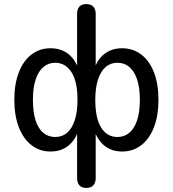

<svg xmlns="http://www.w3.org/2000/svg" viewBox="-20 -732 844 939"><path d="M402 187Q380 187 368.5 174.5Q357 162 357 139V-104H367Q351 -50 315.5 -20.5Q280 9 227 9Q174 9 134 -22Q94 -53 72 -110Q50 -167 50 -244Q50 -321 72 -378Q94 -435 134 -465.5Q174 -496 227 -496Q280 -496 316 -466.5Q352 -437 367 -383H357V-664Q357 -688 368.5 -700Q380 -712 402 -712Q424 -712 436 -700Q448 -688 448 -664V-383H438Q452 -437 488.5 -466.5Q525 -496 577 -496Q630 -496 670.5 -465.5Q711 -435 733 -378Q755 -321 755 -244Q755 -167 733 -110Q711 -53 671 -22Q631 9 577 9Q525 9 489.5 -20.5Q454 -50 438 -104H448V139Q448 162 436.5 174.5Q425 187 402 187ZM250 -62Q284 -62 308 -82.5Q332 -103 345.5 -143.5Q359 -184 359 -244Q359 -333 329.5 -379Q300 -425 250 -425Q217 -425 192.5 -404.5Q168 -384 154.5 -343.5Q141 -303 141 -244Q141 -184 154 -143.5Q167 -103 191.5 -82.5Q216 -62 250 -62ZM554 -62Q588 -62 612.5 -82.5Q637 -103 650.5 -143.5Q664 -184 664 -244Q664 -303 650.5 -343.5Q637 -384 612.5 -404.5Q588 -425 554 -425Q521 -425 497 -404.5Q473 -384 459.5 -343.5Q446 -303 446 -244Q446 -153 475 -107.5Q504 -62 554 -62Z"/></svg>

Font: Nunito Medium
Style: Regular
Weight: 500
Designer: Vernon Adams
Foundry: Vernon Adams
Version: Version 3.601